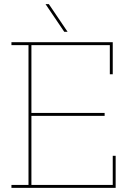

<svg xmlns="http://www.w3.org/2000/svg" viewBox="-20 -903 611 923"><path d="M536 0H35V-14H117V-686H35V-700H522V-546H508V-686H131V-360H483V-346H131V-14H522V-154H536ZM305 -750H289Q266 -783 244 -816.5Q222 -850 199 -883H215Q238 -850 260 -816.5Q282 -783 305 -750Z"/></svg>

Font: Josefin Slab Thin
Style: Regular
Weight: 100
Designer: Santiago Orozco
Foundry: Typemade
Version: Version 2.000